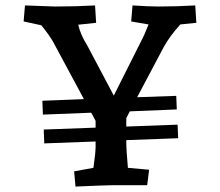

<svg xmlns="http://www.w3.org/2000/svg" viewBox="-20 -682 809 707"><path d="M132 -589 67 -603 72 -662Q128 -660 183 -658Q260 -658 330 -662L334 -598L268 -591Q277 -553 300 -517L399 -330L507 -545Q511 -552 527 -592L463 -603L468 -662Q530 -658 563 -658Q629 -658 699 -662L703 -598L644 -592Q605 -549 583 -509L485 -324L629 -329L631 -279L458 -272L445 -247V-216L634 -223L636 -173L445 -166Q445 -126 451 -64L529 -57L522 0H393Q373 0 258 5L253 -51L324 -64Q332 -120 332 -140V-161L143 -154L141 -205L332 -212V-237L316 -267L138 -260L136 -311L289 -317L175 -529Q162 -552 132 -589Z"/></svg>

Font: Andada Pro SemiBold
Style: Regular
Weight: 600
Designer: Carolina Giovagnoli
Foundry: Huerta Tipografica
Version: Version 3.005